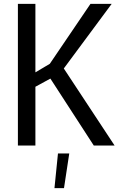

<svg xmlns="http://www.w3.org/2000/svg" viewBox="-20 -748 610 987"><path d="M72 -728H162V-376L236 -420L445 -728H554L308 -396L569 0H462L239 -344L162 -302V0H72ZM278 41H336L309 219H260Z"/></svg>

Font: Murecho
Style: Regular
Weight: 400
Designer: Neil Summerour
Foundry: Positype
Version: Version 1.010; ttfautohint (v1.8.3)